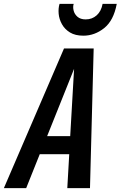

<svg xmlns="http://www.w3.org/2000/svg" viewBox="-63 -970 622 990"><path d="M-43 0 267 -720H420L401 0H284L294 -175H142L72 0ZM180 -268H299L319 -615ZM367 -786Q325 -786 298 -802.5Q271 -819 256.5 -845Q242 -871 239.5 -899Q237 -927 244 -950H317Q312 -935 316.5 -916Q321 -897 336.5 -883.5Q352 -870 379 -870Q412 -870 435.5 -891Q459 -912 466 -950H539Q523 -864 474 -825Q425 -786 367 -786Z"/></svg>

Font: Instrument Sans Condensed SemiBold Italic
Style: Regular
Weight: 600
Width: 3
Italic angle: -13°
Designer: Rodrigo Fuenzalida
Foundry: fragTYPE
Version: Version 1.000; ttfautohint (v1.8.4.7-5d5b);gftools[0.9.28]